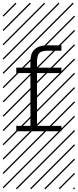

<svg xmlns="http://www.w3.org/2000/svg" viewBox="-23 -978 577 1424"><path d="M327.6 -601.6Q282.2 -601.6 266.1 -582Q251.5 -564 251.5 -515.1V-476.1H432.6V-436H251.5V-44.4H432.6V-4.4H97.7V-44.4H202.6V-436H97.7V-476.1H202.6V-515.1Q202.6 -546.4 208 -567.9Q213.4 -589.4 229.5 -607.4Q260.7 -641.6 327.6 -641.6H432.6V-601.6ZM526.9 410.6 533.7 417.5 525.4 425.8 518.6 418.9ZM526.9 304.7 533.7 311.5 419.4 425.8 412.6 418.9ZM526.9 198.7 533.7 205.6 313.5 425.8 306.6 418.9ZM526.9 92.3 533.7 99.1 207.5 425.8 200.7 418.9ZM526.9 -13.2 533.7 -6.3 101.6 425.8 94.7 418.9ZM526.9 -119.1 533.7 -112.3 3.4 418 -3.4 411.1ZM526.9 -225.6 533.7 -218.8 3.4 311.5 -3.4 304.7ZM526.9 -331.5 533.7 -324.7 3.4 205.6 -3.4 198.7ZM526.9 -438 533.7 -431.2 3.4 99.1 -3.4 92.3ZM526.9 -543.5 533.7 -536.6 3.4 -6.3 -3.4 -13.2ZM526.9 -649.4 533.7 -642.6 3.4 -112.3 -3.4 -119.1ZM526.9 -755.9 533.7 -749 3.4 -218.8 -3.4 -225.6ZM526.9 -861.8 533.7 -855 3.4 -324.7 -3.4 -331.5ZM516.6 -958 523.4 -951.2 3.4 -431.2 -3.4 -438ZM411.1 -958 418 -951.2 3.4 -536.6 -3.4 -543.5ZM305.2 -958 312 -951.2 3.4 -642.6 -3.4 -649.4ZM198.7 -958 205.6 -951.2 3.4 -749 -3.4 -755.9ZM92.3 -958 99.1 -951.2 3.4 -855 -3.4 -861.8Z"/></svg>

Font: AzarMehrMSRS2
Style: Regular
Weight: 1
Designer: Amin Abedi
Version: Version 1.00